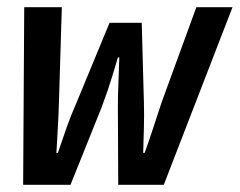

<svg xmlns="http://www.w3.org/2000/svg" viewBox="-20 -511 663 531"><path d="M44 0 47 -491H151L143 -228Q142 -193 140 -158.5Q138 -124 136 -88H140Q152 -124 164.5 -159Q177 -194 192 -228L283 -448H372L378 -228Q379 -193 378 -158.5Q377 -124 376 -88H380Q393 -124 404 -158Q415 -192 427 -228L523 -491H623L433 0H307L306 -215Q306 -250 307.5 -281.5Q309 -313 310 -352H306Q298 -325 291.5 -303.5Q285 -282 278 -261.5Q271 -241 261 -214L175 0Z"/></svg>

Font: Source Code Pro ExtraLight SemiBold
Style: Italic
Weight: 600
Italic angle: -11°
Monospace: yes
Version: Version 1.016;hotconv 1.0.116;makeotfexe 2.5.65601